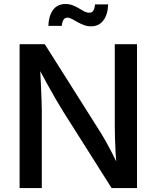

<svg xmlns="http://www.w3.org/2000/svg" viewBox="-20 -951 792 971"><path d="M79.1 0V-727.5H206.5L480.5 -293.9Q494.1 -272.9 511 -243.4Q527.8 -213.9 546.6 -177.5Q565.4 -141.1 584 -98.6L570.3 -95.7Q566.9 -136.2 564.7 -176.5Q562.5 -216.8 561.5 -252.2Q560.5 -287.6 560.5 -311.5V-727.5H672.9V0H544.4L298.8 -388.2Q280.3 -418.5 261.5 -450.4Q242.7 -482.4 219.7 -524.4Q196.8 -566.4 164.6 -626L181.6 -628.4Q184.6 -574.2 186.8 -527.6Q189 -481 190.2 -445.3Q191.4 -409.7 191.4 -388.7V0ZM441.4 -817.9Q421.4 -817.9 403.8 -824.5Q386.2 -831.1 371.1 -839.8Q356 -848.6 343.3 -855.2Q330.6 -861.8 320.3 -861.8Q307.1 -861.8 300.3 -849.4Q293.5 -836.9 292.5 -820.3H224.6Q226.1 -870.1 248 -900.4Q270 -930.7 311 -930.7Q331.5 -930.7 348.4 -924.1Q365.2 -917.5 379.4 -908.7Q393.6 -899.9 406.2 -893.3Q418.9 -886.7 431.6 -886.7Q445.3 -886.7 451.9 -896.7Q458.5 -906.7 460.4 -928.7H526.9Q525.4 -877.4 502.7 -847.7Q480 -817.9 441.4 -817.9Z"/></svg>

Font: Inter 16pt Medium
Style: Regular
Weight: 500
Version: Version 4.001;git-66647c0bb